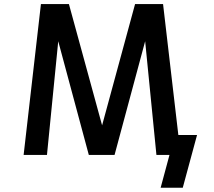

<svg xmlns="http://www.w3.org/2000/svg" viewBox="-20 -751 1040 932"><path d="M94.7 1 178.7 -731.4H314.5L475.6 -142.6L635.7 -731.4H771.5L845.7 -95.7H936.5L867.2 160.2H759.8L802.7 1H767.6H739.3L684.6 -550.8L536.1 1H411.1L262.7 -550.8L208 1Z"/></svg>

Font: Gen Shin Gothic Monospace Medium
Style: Regular
Weight: 500
Designer: [Source Han Sans]
Ryoko NISHIZUKA  (kana & ideographs); Paul D. Hunt (Latin, Greek & Cyrillic); Wenlong ZHANG  (bopomofo
Version: Version 1.002.20150607